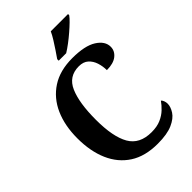

<svg xmlns="http://www.w3.org/2000/svg" viewBox="-269 -1042 1164 1164"><g transform="rotate(-45 312.5 -460.5)"><path d="M373 10Q265 10 194 -36Q123 -82 87 -164.5Q51 -247 51 -358Q51 -467 87.5 -549Q124 -631 195.5 -677.5Q267 -724 373 -724Q480 -724 533.5 -690Q587 -656 587 -608Q587 -572 557 -548Q527 -524 470 -524Q470 -557 460 -588.5Q450 -620 427.5 -640.5Q405 -661 366 -661Q279 -661 244.5 -581.5Q210 -502 210 -358Q210 -212 252 -139Q294 -66 396 -66Q443 -66 476 -80.5Q509 -95 532 -117Q555 -139 571 -162Q578 -156 582.5 -144Q587 -132 587 -120Q587 -93 567.5 -62.5Q548 -32 501 -11Q454 10 373 10ZM304 -784Q318 -804 335.5 -830Q353 -856 369.5 -882.5Q386 -909 396 -931H544V-921Q535 -908 515 -888.5Q495 -869 469.5 -847Q444 -825 417.5 -805Q391 -785 368 -771H304Z"/></g></svg>

Font: Noto Serif Thai SemiCondensed
Style: Bold
Weight: 700
Width: 4
Designer: Monotype Design Team
Foundry: Monotype Imaging Inc.
Version: Version 2.002; ttfautohint (v1.8.4.7-5d5b)